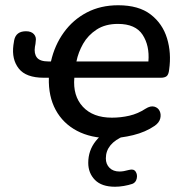

<svg xmlns="http://www.w3.org/2000/svg" viewBox="-20 -517 683 731"><path d="M399 9Q326 9 273 -19Q220 -47 192 -98.5Q164 -150 166 -221H147Q79 -221 51.5 -256Q24 -291 31 -345Q33 -358 34 -364Q41 -398 79 -398Q99 -398 109 -387Q119 -376 116 -360Q116 -355 115 -349.5Q114 -344 113 -339Q109 -313 120.5 -298Q132 -283 165 -283H174Q188 -345 223 -393.5Q258 -442 310.5 -469.5Q363 -497 430 -497Q508 -497 553.5 -462Q599 -427 616 -371Q633 -315 624 -252Q622 -233 614.5 -227Q607 -221 592 -221H263Q257 -152 295.5 -110.5Q334 -69 406 -69Q440 -69 472.5 -76.5Q505 -84 534 -103Q553 -115 567.5 -111Q582 -107 588 -94Q594 -81 590 -65.5Q586 -50 569 -38Q534 -14 487 -2.5Q440 9 399 9ZM429 -426Q381 -426 348 -404.5Q315 -383 296.5 -350.5Q278 -318 271 -283H545Q550 -343 523 -384.5Q496 -426 429 -426ZM418 194Q367 194 341.5 168Q316 142 316 103Q316 56 344.5 20Q373 -16 425 -39L454 0Q383 29 383 86Q383 108 397 122Q411 136 435 136Q443 136 451.5 134.5Q460 133 471 130Q489 125 496.5 136.5Q504 148 500.5 163Q497 178 484 183Q469 188 451.5 191Q434 194 418 194Z"/></svg>

Font: Nunito SemiBold
Style: Italic
Weight: 600
Italic angle: -9°
Designer: Vernon Adams
Foundry: Vernon Adams
Version: Version 3.601; ttfautohint (v1.8.2.53-6de2)